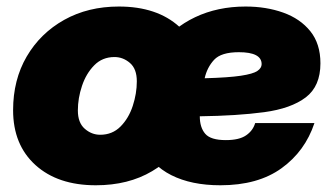

<svg xmlns="http://www.w3.org/2000/svg" viewBox="-20 -547 1002 579"><path d="M269 11.7Q154.3 11.7 86.9 -49.3Q19.5 -110.4 19.5 -214.8Q19.5 -306.2 60.5 -376.5Q101.6 -446.8 173.6 -487.1Q245.6 -527.3 338.4 -527.3Q453.6 -527.3 520.8 -466.3Q587.9 -405.3 587.9 -300.8Q587.9 -215.3 549.1 -144.3Q510.3 -73.2 438.7 -30.8Q367.2 11.7 269 11.7ZM282.2 -140.6Q318.8 -140.6 343.5 -165.5Q368.2 -190.4 380.4 -227.8Q392.6 -265.1 392.6 -301.8Q392.6 -339.4 371.8 -357.2Q351.1 -375 325.2 -375Q288.6 -375 264.2 -350.1Q239.7 -325.2 227.3 -288.1Q214.8 -251 214.8 -213.9Q214.8 -176.8 235.6 -158.7Q256.3 -140.6 282.2 -140.6ZM644.5 11.7Q557.1 11.7 496.6 -18.8Q436 -49.3 409.7 -109.4Q383.3 -169.4 397.9 -257.8Q412.1 -342.3 456.3 -402.6Q500.5 -462.9 568.4 -495.1Q636.2 -527.3 720.7 -527.3Q782.7 -527.3 834 -509Q885.3 -490.7 915.8 -452.9Q946.3 -415 946.3 -356Q946.3 -287.1 902.1 -253.4Q857.9 -219.7 776.4 -208.7Q694.8 -197.8 582.5 -196.3Q582.5 -162.6 598.9 -143.6Q615.2 -124.5 661.1 -124.5Q701.2 -124.5 721.9 -138.7Q742.7 -152.8 749.5 -175.8H928.2Q899.9 -90.8 828.9 -39.6Q757.8 11.7 644.5 11.7ZM597.2 -311Q669.4 -313 706.3 -318.6Q743.2 -324.2 756.1 -333Q769 -341.8 769 -353.5Q769 -389.6 700.2 -389.6Q647 -389.6 625.7 -366.7Q604.5 -343.8 597.2 -311Z"/></svg>

Font: Inter Display Black
Style: Italic
Weight: 900
Italic angle: -9.39999°
Designer: Rasmus Andersson
Foundry: rsms
Version: Version 4.000;git-a52131595